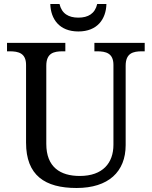

<svg xmlns="http://www.w3.org/2000/svg" viewBox="-20 -928 757 958"><path d="M371 -771C466 -771 509 -833 511 -908H465C454 -860 420 -840 371 -840C322 -840 288 -860 277 -908H231C233 -833 276 -771 371 -771ZM362 10C521 10 607 -71 607 -204V-600C607 -663 644 -672 689 -672H702V-714H451V-672H464C508 -672 546 -663 546 -604V-206C546 -115 493 -50 378 -50C281 -50 211 -94 211 -210V-600C211 -663 248 -672 293 -672H306V-714H15V-672H28C72 -672 110 -663 110 -604V-216C110 -53 204 10 362 10Z"/></svg>

Font: Noto Nastaliq Urdu
Style: Regular
Weight: 400
Designer: Monotype Design Team (Patrick Giasson: type design, Kamal Mansour: OpenType code, Glenda Bellarosa). Updated by Simon Co
Foundry: Monotype Imaging Inc., Simon Cozens
Version: Version 3.009